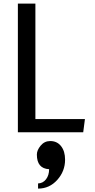

<svg xmlns="http://www.w3.org/2000/svg" viewBox="-20 -748 540 1086"><path d="M81.1 0ZM450.7 0H81.1V-727.5H180.2V-74.7H460.4ZM264.2 49.8Q302.7 49.8 325.4 78.6Q348.1 107.4 348.1 155.3Q348.1 220.2 304 269.5Q259.8 318.8 195.3 318.8V289.6Q223.1 288.6 240.5 265.9Q257.8 243.2 257.8 209Q188.5 205.6 188.5 126Q188.5 101.6 210 75.7Q231.4 49.8 264.2 49.8Z"/></svg>

Font: Coda
Style: Regular
Weight: 400
Designer: vernon adams
Foundry: vernon adams
Version: Version 2.001; ttfautohint (v0.8) -r 50 -G 200 -x